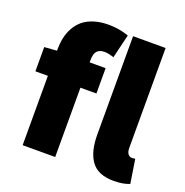

<svg xmlns="http://www.w3.org/2000/svg" viewBox="-129 -824 916 953"><g transform="rotate(20 329.0 -348.0)"><path d="M22 -366.2V-494.1L87.9 -499V-505.9Q87.9 -539.1 94.2 -568.1Q100.6 -597.2 115.2 -623.3Q129.9 -649.4 152.3 -668Q174.8 -686.5 209 -697.3Q243.2 -708 286.1 -708Q341.3 -708 392.1 -689.9L361.8 -564Q333.5 -574.2 312 -574.2Q286.6 -574.2 273.2 -560.1Q259.8 -545.9 259.8 -512.2V-500H344.2V-366.2H259.8V0H87.9V-366.2ZM418 -175.8V-695.8H589.8V-169.9Q589.8 -146.5 598.4 -136.2Q606.9 -126 618.2 -126Q628.4 -126 636.2 -127.9L655.8 -2Q623 12.2 571.8 12.2Q489.3 12.2 453.6 -36.9Q418 -85.9 418 -175.8Z"/></g></svg>

Font: Source Sans Pro Black
Style: Regular
Weight: 900
Designer: Paul D. Hunt
Foundry: Adobe Systems Incorporated
Version: Version 2.020;PS 2.0;hotconv 1.0.86;makeotf.lib2.5.63406